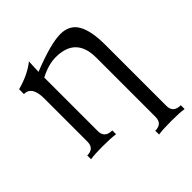

<svg xmlns="http://www.w3.org/2000/svg" viewBox="-245 -875 1224 1224"><g transform="rotate(-45 367.0 -262.5)"><path d="M708 195.3Q668.5 189 592.3 189Q516.6 189 478 195.3V161.1Q541.5 161.1 541.5 99.1V-434.6Q541.5 -619.6 360.8 -619.6Q294.4 -619.6 217.3 -579.1V-96.2Q217.3 -34.2 285.6 -34.2V0Q246.1 -6.3 164.6 -6.3Q98.1 -6.3 60.1 0V-34.2Q123 -34.2 123 -96.2V-487.3Q122.6 -596.7 51.3 -596.7V-640.1Q153.3 -667 221.2 -721.2Q217.3 -653.8 217.3 -630.9Q398.4 -703.1 485.4 -703.1Q567.9 -703.1 604 -639.9Q640.1 -576.7 640.1 -453.6V99.1Q640.1 161.1 708 161.1Z"/></g></svg>

Font: Kelvinch
Style: Regular
Weight: 400
Designer: Paul James MIller
Foundry: High-Logic / Made with FontCreator
Version: Version 3.30 September 23, 2016